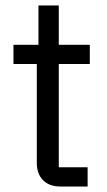

<svg xmlns="http://www.w3.org/2000/svg" viewBox="-20 -679 391 699"><path d="M199 0H299V-70H194V-446H307V-516H194V-659H120V-516H29V-446H114V-85C114 -35 144 0 199 0Z"/></svg>

Font: Braiins Sans
Style: Regular
Weight: 400
Designer: Mike Abbink, Paul van der Laan, Pieter van Rosmalen, Jiri Chlebus, Lubos Buracinsky
Foundry: Bold Monday, Sudetype
Version: Version 1.000;hotconv 1.0.109;makeotfexe 2.5.65596